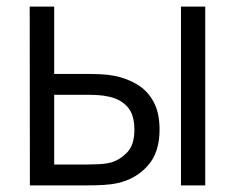

<svg xmlns="http://www.w3.org/2000/svg" viewBox="-20 -560 710 580"><path d="M70.3 0 69.7 -540H143.7V-336.7H237.3Q260.8 -336.7 283.5 -335.7Q306.2 -334.7 324 -331.3Q363.8 -323.5 395 -304.5Q426.2 -285.5 444.1 -252.2Q462 -219 462 -168.3Q462 -99 426.1 -59.1Q390.2 -19.2 335.7 -7Q315.2 -2.5 291.2 -1.2Q267.2 0 244 0ZM143.7 -63H241Q257.7 -63 278.7 -64Q299.7 -65 315.7 -69.3Q342.3 -77 364.2 -99.7Q386 -122.3 386 -168.3Q386 -213.8 365 -237.2Q344 -260.7 309 -268Q293.2 -271.7 275.3 -272.7Q257.5 -273.7 241 -273.7H143.7ZM526.7 0V-540H600V0Z"/></svg>

Font: Manrope ExtraLight
Style: Regular
Weight: 200
Designer: Mikhail Sharanda
Foundry: Mikhail Sharanda
Version: Version 4.505